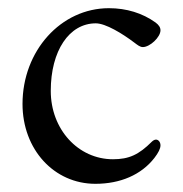

<svg xmlns="http://www.w3.org/2000/svg" viewBox="-20 -434 447 469"><path d="M213 15C274 15 325 -7 357 -48C367 -61 372 -71 372 -79C372 -87 367 -93 361 -93C358 -93 354 -91 351 -88C319 -56 295 -45 256 -45C171 -45 104 -118 104 -212C104 -310 149 -377 214 -377C238 -377 279 -352 308 -330C316 -324 322 -319 329 -319C346 -319 372 -343 372 -360C372 -367 368 -373 360 -379C328 -402 289 -414 246 -414C129 -414 35 -310 35 -180C35 -69 112 15 213 15Z"/></svg>

Font: EB Garamond
Style: Regular
Weight: 400
Designer: Georg Duffner and Octavio Pardo
Foundry: Georg Duffner
Version: Version 1.000;PS 001.000;hotconv 1.0.88;makeotf.lib2.5.64775